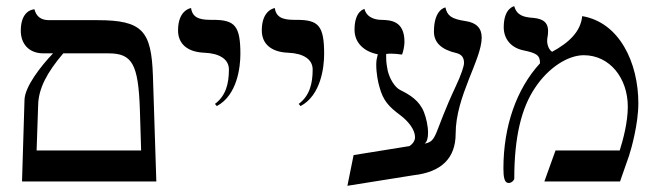

<svg xmlns="http://www.w3.org/2000/svg" viewBox="-20 -585 2126 619"><path d="M51 0H484L473 -341C468 -485 440 -520 294 -520H138C112 -520 97 -532 91 -555C91 -555 47 -555 47 -486C47 -445 72 -413 120 -413H151C110 -370 60 -305 59 -263ZM184 -413H330C406 -413 426 -379 431 -231L435 -100H98L103 -246C104 -300 132 -352 184 -413Z M679 -243C745 -278 755 -369 755 -411C755 -502 737 -521 667 -521C636 -521 601 -521 596 -559C596 -559 554 -554 554 -487C554 -443 585 -417 639 -415C688 -413 718 -394 718 -361C718 -315 708 -276 673 -250Z M949 -243C1015 -278 1025 -369 1025 -411C1025 -502 1007 -521 937 -521C906 -521 871 -521 866 -559C866 -559 824 -554 824 -487C824 -443 855 -417 909 -415C958 -413 988 -394 988 -361C988 -315 978 -276 943 -250Z M1198 -410C1195 -398 1193 -390 1193 -377C1193 -348 1199 -319 1203 -306C1215 -260 1234 -241 1270 -214C1298 -193 1318 -166 1318 -143C1318 -132 1312 -122 1300 -114L1120 -85L1100 14L1313 -20C1403 -30 1449 -75 1449 -154C1449 -275 1533 -393 1533 -464C1533 -494 1516 -512 1481 -517C1434 -524 1422 -535 1416 -561C1416 -561 1379 -556 1379 -483C1379 -448 1403 -425 1451 -414C1467 -410 1476 -401 1476 -382C1476 -372 1467 -344 1449 -306C1377 -152 1391 -130 1349 -122C1357 -128 1360 -141 1360 -157C1360 -179 1354 -205 1347 -223C1332 -261 1302 -279 1270 -295C1252 -304 1236 -332 1230 -357C1228 -368 1225 -382 1225 -399C1225 -404 1225 -408 1225 -411C1231 -412 1237 -412 1242 -412C1252 -412 1262 -411 1276 -409C1280 -417 1284 -438 1284 -450C1284 -519 1238 -520 1210 -521C1199 -521 1164 -523 1155 -556C1155 -556 1123 -551 1123 -489C1123 -446 1155 -418 1198 -410Z M1857 -533C1852 -483 1815 -448 1760 -418C1750 -424 1744 -440 1744 -453C1744 -466 1747 -468 1747 -485C1747 -522 1717 -526 1692 -528C1672 -530 1646 -534 1638 -565C1638 -565 1604 -560 1604 -497C1604 -462 1625 -432 1666 -423C1710 -414 1721 -407 1721 -381C1645 -298 1603 -178 1603 -42C1603 -14 1606 5 1620 5C1629 5 1638 -4 1638 -9C1638 -143 1661 -237 1705 -302C1748 -367 1811 -407 1862 -407C1946 -407 2004 -333 2004 -241C2004 -191 1989 -135 1978 -100H1771L1735 0H1979L2008 -83C2015 -104 2038 -185 2038 -252C2038 -383 1977 -513 1857 -533Z"/></svg>

Font: Libertinus Serif Display
Style: Regular
Weight: 400
Designer: Philipp H. Poll, Khaled Hosny
Foundry: Caleb Maclennan
Version: Version 7.050;RELEASE